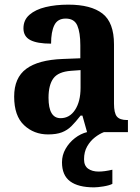

<svg xmlns="http://www.w3.org/2000/svg" viewBox="-20 -569 601 827"><path d="M187 10Q126 10 83.5 -30Q41 -70 41 -153Q41 -234 93 -272.5Q145 -311 250 -315L326 -318V-374Q326 -429 313 -459Q300 -489 263 -489Q228 -489 214 -460.5Q200 -432 200 -381Q140 -381 110.5 -396.5Q81 -412 81 -447Q81 -483 107 -505.5Q133 -528 176.5 -538.5Q220 -549 274 -549Q372 -549 421.5 -510.5Q471 -472 471 -378V-123Q471 -82 483.5 -67Q496 -52 527 -52H531V0H355L335 -71H327Q306 -44 288 -26Q270 -8 246.5 1Q223 10 187 10ZM241 -60Q280 -60 303.5 -96Q327 -132 327 -191V-267L286 -264Q231 -260 210 -231.5Q189 -203 189 -148Q189 -60 241 -60ZM385 238Q317 238 282 212Q247 186 247 130Q247 99 262.5 72Q278 45 302.5 26Q327 7 355 0H428Q409 7 389 22.5Q369 38 355.5 61.5Q342 85 342 117Q342 145 359.5 157.5Q377 170 405 170Q430 170 464 162V223Q450 230 425 234Q400 238 385 238Z"/></svg>

Font: Noto Serif Lao SemiCondensed
Style: Bold
Weight: 700
Width: 4
Designer: Monotype Design Team
Foundry: Monotype Imaging Inc.
Version: Version 2.003; ttfautohint (v1.8.4.7-5d5b)